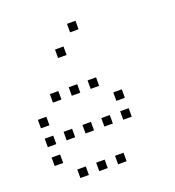

<svg xmlns="http://www.w3.org/2000/svg" viewBox="-135 -879 870 957"><g transform="rotate(-20 300.0 -400.5)"><path d="M329 -773Q328 -773 328 -773Q328 -773 328 -772V-729Q328 -728 328 -728Q328 -728 329 -728H372Q373 -728 373 -728Q373 -728 373 -729V-772Q373 -773 373 -773Q373 -773 372 -773ZM229 -673Q228 -673 228 -673Q228 -673 228 -672V-629Q228 -628 228 -628Q228 -628 229 -628H272Q273 -628 273 -628Q273 -628 273 -629V-672Q273 -673 273 -673Q273 -673 272 -673ZM129 -473Q128 -473 128 -473Q128 -473 128 -472V-429Q128 -428 128 -428Q128 -428 129 -428H172Q173 -428 173 -428Q173 -428 173 -429V-472Q173 -473 173 -473Q173 -473 172 -473ZM229 -473Q228 -473 228 -473Q228 -473 228 -472V-429Q228 -428 228 -428Q228 -428 229 -428H272Q273 -428 273 -428Q273 -428 273 -429V-472Q273 -473 273 -473Q273 -473 272 -473ZM329 -473Q328 -473 328 -473Q328 -473 328 -472V-429Q328 -428 328 -428Q328 -428 329 -428H372Q373 -428 373 -428Q373 -428 373 -429V-472Q373 -473 373 -473Q373 -473 372 -473ZM29 -373Q28 -373 28 -373Q28 -373 28 -372V-329Q28 -328 28 -328Q28 -328 29 -328H72Q73 -328 73 -328Q73 -328 73 -329V-372Q73 -373 73 -373Q73 -373 72 -373ZM429 -373Q428 -373 428 -373Q428 -373 428 -372V-329Q428 -328 428 -328Q428 -328 429 -328H472Q473 -328 473 -328Q473 -328 473 -329V-372Q473 -373 473 -373Q473 -373 472 -373ZM29 -273Q28 -273 28 -273Q28 -273 28 -272V-229Q28 -228 28 -228Q28 -228 29 -228H72Q73 -228 73 -228Q73 -228 73 -229V-272Q73 -273 73 -273Q73 -273 72 -273ZM129 -273Q128 -273 128 -273Q128 -273 128 -272V-229Q128 -228 128 -228Q128 -228 129 -228H172Q173 -228 173 -228Q173 -228 173 -229V-272Q173 -273 173 -273Q173 -273 172 -273ZM229 -273Q228 -273 228 -273Q228 -273 228 -272V-229Q228 -228 228 -228Q228 -228 229 -228H272Q273 -228 273 -228Q273 -228 273 -229V-272Q273 -273 273 -273Q273 -273 272 -273ZM329 -273Q328 -273 328 -273Q328 -273 328 -272V-229Q328 -228 328 -228Q328 -228 329 -228H372Q373 -228 373 -228Q373 -228 373 -229V-272Q373 -273 373 -273Q373 -273 372 -273ZM429 -273Q428 -273 428 -273Q428 -273 428 -272V-229Q428 -228 428 -228Q428 -228 429 -228H472Q473 -228 473 -228Q473 -228 473 -229V-272Q473 -273 473 -273Q473 -273 472 -273ZM29 -173Q28 -173 28 -173Q28 -173 28 -172V-129Q28 -128 28 -128Q28 -128 29 -128H72Q73 -128 73 -128Q73 -128 73 -129V-172Q73 -173 73 -173Q73 -173 72 -173ZM129 -73Q128 -73 128 -73Q128 -73 128 -72V-29Q128 -28 128 -28Q128 -28 129 -28H172Q173 -28 173 -28Q173 -28 173 -29V-72Q173 -73 173 -73Q173 -73 172 -73ZM229 -73Q228 -73 228 -73Q228 -73 228 -72V-29Q228 -28 228 -28Q228 -28 229 -28H272Q273 -28 273 -28Q273 -28 273 -29V-72Q273 -73 273 -73Q273 -73 272 -73ZM329 -73Q328 -73 328 -73Q328 -73 328 -72V-29Q328 -28 328 -28Q328 -28 329 -28H372Q373 -28 373 -28Q373 -28 373 -29V-72Q373 -73 373 -73Q373 -73 372 -73Z"/></g></svg>

Font: Doto Light
Style: Regular
Weight: 300
Monospace: yes
Version: Version 1.000